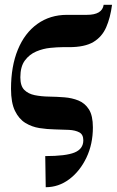

<svg xmlns="http://www.w3.org/2000/svg" viewBox="-20 -542 488 802"><path d="M171 240 169 110Q255 110 291.5 95Q328 80 328 44Q328 20 311.5 11Q295 2 268 0.5Q241 -1 209 -1.5Q177 -2 145 -7Q113 -12 86 -28.5Q59 -45 42.5 -79Q26 -113 26 -171Q26 -265 54.5 -334.5Q83 -404 136 -442Q189 -480 260 -480H343Q407 -480 413 -522H448Q441 -468 423.5 -428Q406 -388 370 -366.5Q334 -345 268 -345H241Q220 -345 190 -342Q160 -339 131.5 -327Q103 -315 84 -289.5Q65 -264 65 -219Q65 -183 81.5 -166.5Q98 -150 125 -144.5Q152 -139 184.5 -138.5Q217 -138 249 -135.5Q281 -133 308 -122Q335 -111 351.5 -85Q368 -59 368 -10Q368 60 341 116.5Q314 173 269.5 206.5Q225 240 171 240Z"/></svg>

Font: Brygada 1918
Style: Italic
Weight: 400
Italic angle: -8°
Designer: Mateusz Machalski | Borys Kosmynka | Przemek Hoffer
Foundry: NIEPODLEGLA 2018
Version: Version 3.006